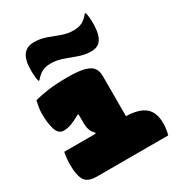

<svg xmlns="http://www.w3.org/2000/svg" viewBox="-193 -944 985 1067"><g transform="rotate(-30 300.0 -411.0)"><path d="M27 -210H227L230 -216Q213 -231 206.5 -250.5Q200 -270 200 -292V-349L196 -352Q156 -330 132 -321.5Q108 -313 84 -313Q51 -313 38 -353Q25 -393 25 -454Q25 -473 28 -493Q31 -513 36 -535Q80 -547 130 -553.5Q180 -560 250 -560Q320 -560 357.5 -549.5Q395 -539 409 -519Q423 -499 423 -468V-210Q505 -208 544 -175.5Q583 -143 583 -74Q583 -52 580 -33Q577 -14 573 0H116Q57 0 38 -32Q19 -64 19 -131Q19 -151 21 -170.5Q23 -190 27 -210ZM409 -768Q443 -768 465 -779Q487 -790 510 -818H516Q523 -789 523 -748Q523 -732 521.5 -715Q520 -698 515 -679Q505 -646 486.5 -632Q468 -618 436 -618Q397 -618 358.5 -632Q320 -646 282 -659.5Q244 -673 207 -673Q173 -673 151 -661.5Q129 -650 106 -623H100Q93 -651 93 -692Q93 -707 94 -724Q95 -741 101 -760Q119 -822 185 -822Q226 -822 263 -808.5Q300 -795 336 -781.5Q372 -768 409 -768Z"/></g></svg>

Font: Recursive Mn Csl St XBk
Style: Regular
Weight: 1000
Monospace: yes
Version: Version 1.079;hotconv 1.0.112;makeotfexe 2.5.65598; ttfautoh